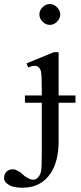

<svg xmlns="http://www.w3.org/2000/svg" viewBox="-98 -715 395 935"><path d="M195.3 -644.5Q195.3 -625 179.7 -609.4Q164.1 -593.8 144.5 -593.8Q125 -593.8 109.4 -609.4Q93.8 -625 93.8 -644.5Q93.8 -664.1 109.4 -679.7Q125 -695.3 144.5 -695.3Q164.1 -695.3 179.7 -679.7Q195.3 -664.1 195.3 -644.5ZM269.5 -214.8H187.5V-27.3Q187.5 70.3 148.4 128.9Q101.6 199.2 11.7 199.2Q-19.5 199.2 -43 191.4Q-78.1 175.8 -78.1 152.3Q-78.1 132.8 -66.4 121.1Q-54.7 109.4 -35.2 109.4Q-23.4 109.4 -11.7 117.2Q0 121.1 19.5 140.6Q46.9 160.2 62.5 160.2Q89.8 160.2 101.6 121.1Q105.5 101.6 105.5 31.2V-214.8H23.4V-250H105.5V-273.4Q105.5 -347.7 101.6 -367.2Q93.8 -394.5 70.3 -394.5Q58.6 -394.5 39.1 -386.7L31.2 -406.2L164.1 -460.9H187.5V-250H269.5Z"/></svg>

Font: 和音 by 宁静之雨，公众号njzyshare
Style: Regular
Weight: 400
Designer: Steve Matteson
Foundry: Ascender Corporation
Version: Version 6.00;June 8, 2018;FontCreator 11.0.0.2388 32-bit